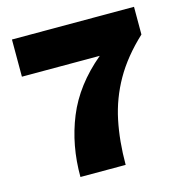

<svg xmlns="http://www.w3.org/2000/svg" viewBox="-104 -801 861 898"><g transform="rotate(-15 326.0 -352.0)"><path d="M33 -704H624V-570Q536 -488 486 -400Q436 -312 415.5 -213.5Q395 -115 395 0H176Q175 -153 229 -285.5Q283 -418 410 -524H33Z"/></g></svg>

Font: Prodigy Sans ExtraBold
Style: Regular
Weight: 800
Designer: Wei Huang
Foundry: Wei Huang
Version: Version 1.003; ttfautohint (v1.8.3)